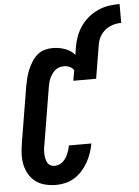

<svg xmlns="http://www.w3.org/2000/svg" viewBox="-62 -1000 763 1055"><g transform="rotate(-5 319.0 -472.0)"><path d="M205 8Q175 8 146 1Q117 -6 94.5 -22Q72 -38 57 -62.5Q42 -87 35.5 -115Q29 -143 30 -173.5Q31 -204 36 -234L88 -548Q92 -570 97.5 -592Q103 -614 112 -635.5Q121 -657 133.5 -677.5Q146 -698 164 -714Q182 -730 204.5 -736.5Q227 -743 250 -743Q285 -743 317.5 -731.5Q350 -720 372 -695L378 -735Q383 -765 393.5 -794Q404 -823 422 -849.5Q440 -876 465 -896.5Q490 -917 519 -930Q548 -943 578 -947.5Q608 -952 638 -952V-848Q623 -848 607.5 -845Q592 -842 577 -835.5Q562 -829 549 -818.5Q536 -808 526.5 -794.5Q517 -781 511.5 -765.5Q506 -750 504 -735L474 -554H348L358 -611Q350 -624 335.5 -631Q321 -638 304 -638Q292 -638 279 -634.5Q266 -631 256 -622.5Q246 -614 238 -603Q230 -592 224.5 -580Q219 -568 216 -555.5Q213 -543 211 -531L159 -217Q156 -204 155 -191.5Q154 -179 154.5 -166.5Q155 -154 157.5 -142Q160 -130 165.5 -119.5Q171 -109 181.5 -103Q192 -97 205 -97Q217 -97 229 -101.5Q241 -106 250.5 -114.5Q260 -123 267 -133.5Q274 -144 279 -155.5Q284 -167 287.5 -178.5Q291 -190 293 -202H417Q412 -176 403.5 -150.5Q395 -125 381.5 -101Q368 -77 349.5 -56Q331 -35 307.5 -20Q284 -5 257.5 1.5Q231 8 205 8Z"/></g></svg>

Font: Iosevka Curly Slab XBdObl
Style: Regular
Weight: 800
Italic angle: -9°
Monospace: yes
Designer: Belleve Invis
Foundry: Belleve Invis
Version: Version 11.1.0; ttfautohint (v1.8.3)